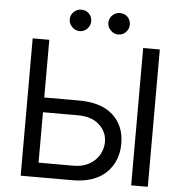

<svg xmlns="http://www.w3.org/2000/svg" viewBox="-59 -957 946 1013"><g transform="rotate(5 413.5 -450.5)"><path d="M176.1 -421.9H360.8Q478 -421.9 540.1 -365.6Q602.3 -309.3 602.3 -214.5Q602.3 -119.7 540.1 -59.8Q478 0 360.8 0H88.1V-727.3H176.1ZM176.1 -343.8V-76.7H360.8Q410.5 -76.7 445.1 -96.8Q479.8 -116.8 497.7 -148.6Q515.6 -180.4 515.6 -215.9Q515.6 -268.1 475.5 -305.9Q435.4 -343.8 360.8 -343.8ZM761.4 -727.3V0H673.3V-727.3ZM331 -786.9Q308.6 -786.9 291.4 -804.2Q274.1 -821.4 274.1 -843.8Q274.1 -868.3 291.4 -884.4Q308.6 -900.6 331 -900.6Q355.5 -900.6 371.6 -884.4Q387.8 -868.3 387.8 -843.8Q387.8 -821.4 371.6 -804.2Q355.5 -786.9 331 -786.9ZM535.5 -786.9Q513.1 -786.9 495.9 -804.2Q478.7 -821.4 478.7 -843.8Q478.7 -868.3 495.9 -884.4Q513.1 -900.6 535.5 -900.6Q560 -900.6 576.2 -884.4Q592.3 -868.3 592.3 -843.8Q592.3 -821.4 576.2 -804.2Q560 -786.9 535.5 -786.9Z"/></g></svg>

Font: Inter Zeller
Style: Regular
Weight: 400
Designer: Rasmus Andersson; Joe Bland
Foundry: zeller
Version: Version 3.015;git-dec3a8cb1